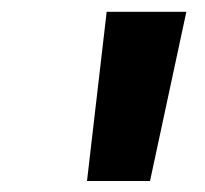

<svg xmlns="http://www.w3.org/2000/svg" viewBox="-20 -748 356 333"><path d="M130.9 -434.1 165 -727.5H303.2L240.2 -434.1Z"/></svg>

Font: Inter 20pt
Style: Bold Italic
Weight: 700
Italic angle: -9.3988°
Version: Version 4.001;git-66647c0bb